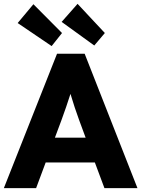

<svg xmlns="http://www.w3.org/2000/svg" viewBox="-21 -980 736 1000"><path d="M-1 0 276 -700H420L695 0H523L473 -134H217L167 0ZM299 -354 265 -263H425L391 -355Q380 -385 368 -421Q356 -457 346 -491Q335 -457 323.5 -423Q312 -389 299 -354ZM470 -743 300 -866 383 -960 525 -808ZM248 -740 71 -860 153 -958 302 -808Z"/></svg>

Font: Lexend Deca
Style: Bold
Weight: 700
Designer: Bonnie Shaver-Troup, Thomas Jockin
Foundry: Lexend
Version: Version 1.008; ttfautohint (v1.8.4.7-5d5b)